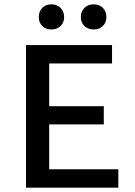

<svg xmlns="http://www.w3.org/2000/svg" viewBox="-20 -866 623 886"><path d="M159 -787Q159 -813 175 -829.5Q191 -846 217 -846Q243 -846 259.5 -829.5Q276 -813 276 -787Q276 -762 259.5 -746Q243 -730 217 -730Q191 -730 175 -746Q159 -762 159 -787ZM353 -787Q353 -813 369.5 -829.5Q386 -846 413 -846Q439 -846 455 -829.5Q471 -813 471 -787Q471 -762 454.5 -746Q438 -730 413 -730Q386 -730 369.5 -746Q353 -762 353 -787ZM526 -85V0H100V-658H497V-573H207V-376H459V-292H207V-85Z"/></svg>

Font: Ysabeau Infant Semibold
Style: Regular
Weight: 600
Designer: Christian Thalmann (Catharsis Fonts)
Version: Version 0.003